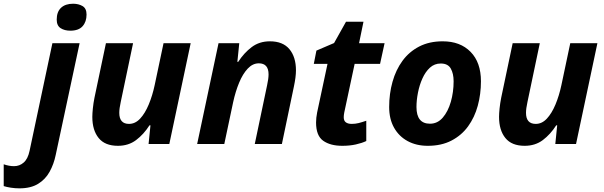

<svg xmlns="http://www.w3.org/2000/svg" viewBox="-149 -780 3273 1040"><path d="M231.9 -613.8Q200.7 -613.8 179.4 -627.4Q158.2 -641.1 158.2 -673.8Q158.2 -715.8 181.6 -737.8Q205.1 -759.8 247.1 -759.8Q276.4 -759.8 298.1 -747.1Q319.8 -734.4 319.8 -701.2Q319.8 -662.1 298.3 -637.9Q276.9 -613.8 231.9 -613.8ZM-43.9 240.2Q-67.4 240.2 -90.6 236.6Q-113.8 232.9 -128.9 228V109.9Q-99.6 120.1 -73.2 120.1Q-43 120.1 -20.5 100.3Q2 80.6 11.2 37.1L134.8 -545.9H282.2L152.8 59.1Q142.6 108.9 119.9 150.1Q97.2 191.4 57.4 215.8Q17.6 240.2 -43.9 240.2Z M489.7 9.8Q419.4 9.8 385.3 -32.5Q351.1 -74.7 351.1 -147Q351.1 -165 354 -193.4Q356.9 -221.7 362.8 -251L424.8 -545.9H571.8L504.9 -227.1Q497.1 -191.9 497.1 -168.9Q497.1 -108.9 549.8 -108.9Q583.5 -108.9 610.1 -137.5Q636.7 -166 656.7 -214.1Q676.8 -262.2 689 -319.8L736.8 -545.9H883.8L768.1 0H655.8L666 -101.1H660.6Q629.4 -52.2 588.1 -21.2Q546.9 9.8 489.7 9.8Z M918.9 0 1034.7 -545.9H1147L1136.7 -444.8H1141.1Q1172.9 -493.7 1214.4 -524.9Q1255.9 -556.2 1313 -556.2Q1383.3 -556.2 1418.7 -513.7Q1454.1 -471.2 1454.1 -398.9Q1454.1 -380.9 1451.2 -358.4Q1448.2 -335.9 1442.9 -311L1377.9 0H1231L1297.9 -318.8Q1305.7 -354 1305.7 -377Q1305.7 -437 1252.9 -437Q1219.7 -437 1192.9 -408.4Q1166 -379.9 1146.2 -332Q1126.5 -284.2 1113.8 -226.1L1065.9 0Z M1705.1 9.8Q1640.1 9.8 1601.6 -17.6Q1563 -44.9 1563 -116.2Q1563 -141.1 1568.8 -170.9L1625 -434.1H1550.8L1564.9 -505.9L1660.6 -546.9L1725.1 -662.1H1819.8L1795.9 -545.9H1934.1L1909.7 -434.1H1772L1715.8 -170.9Q1712.9 -156.2 1712.9 -145Q1712.9 -125.5 1724.6 -117.2Q1736.3 -108.9 1755.9 -108.9Q1775.9 -108.9 1794.2 -113.5Q1812.5 -118.2 1835 -126V-16.1Q1811.5 -4.9 1778.6 2.4Q1745.6 9.8 1705.1 9.8Z M2168 9.8Q2106.4 9.8 2059.3 -15.6Q2012.2 -41 1985.6 -88.1Q1959 -135.3 1959 -200.2Q1959 -272.5 1977.1 -336.9Q1995.1 -401.4 2031.2 -450.7Q2067.4 -500 2121.8 -528.1Q2176.3 -556.2 2249 -556.2Q2344.2 -556.2 2400.1 -499Q2456.1 -441.9 2456.1 -339.8Q2456.1 -270.5 2439 -207.5Q2421.9 -144.5 2386.5 -95.7Q2351.1 -46.9 2296.6 -18.6Q2242.2 9.8 2168 9.8ZM2180.2 -109.9Q2220.7 -109.9 2249.3 -142.8Q2277.8 -175.8 2293 -228.5Q2308.1 -281.2 2308.1 -339.8Q2308.1 -381.3 2292.7 -408.7Q2277.3 -436 2238.3 -436Q2204.6 -436 2179.9 -413.6Q2155.3 -391.1 2139.2 -355.2Q2123 -319.3 2115 -278.3Q2106.9 -237.3 2106.9 -200.2Q2106.9 -109.9 2180.2 -109.9Z M2692.9 9.8Q2622.6 9.8 2588.4 -32.5Q2554.2 -74.7 2554.2 -147Q2554.2 -165 2557.1 -193.4Q2560.1 -221.7 2565.9 -251L2627.9 -545.9H2774.9L2708 -227.1Q2700.2 -191.9 2700.2 -168.9Q2700.2 -108.9 2752.9 -108.9Q2786.6 -108.9 2813.2 -137.5Q2839.8 -166 2859.9 -214.1Q2879.9 -262.2 2892.1 -319.8L2939.9 -545.9H3086.9L2971.2 0H2858.9L2869.1 -101.1H2863.8Q2832.5 -52.2 2791.3 -21.2Q2750 9.8 2692.9 9.8Z"/></svg>

Font: Open Sans
Style: Bold Italic
Weight: 700
Italic angle: -12°
Designer: Monotype Design Team
Foundry: Monotype Imaging Inc.
Version: Version 3.003; ttfautohint (v1.8.4)